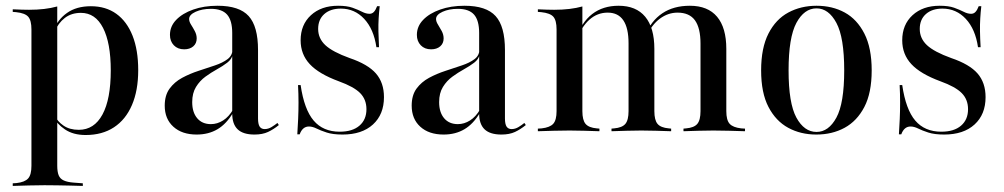

<svg xmlns="http://www.w3.org/2000/svg" viewBox="-20 -447 3421 654"><path d="M131.5 183.9Q103.2 183.9 78.2 184.7Q53.2 185.5 23.4 186.3V177.4L36.3 176.6Q64.5 173.4 75.8 160.9Q87.1 148.4 87.1 117.7V-207.3H175V117.7Q175 137.9 179.8 150Q184.7 162.1 197.2 167.7Q209.7 173.4 230.6 175L262.1 177.4V186.3Q238.7 185.5 216.9 185.1Q195.2 184.7 174.6 184.3Q154 183.9 131.5 183.9ZM289.5 -425.8Q340.3 -425.8 376.2 -400Q412.1 -374.2 431.5 -325.4Q450.8 -276.6 450.8 -208.1Q450.8 -138.7 429.4 -89.1Q408.1 -39.5 368.1 -13.3Q328.2 12.9 271.8 12.9Q229 12.9 200.8 -6.5Q172.6 -25.8 165.3 -46L168.5 -51.6Q175 -33.9 196 -19.4Q216.9 -4.8 248.4 -4.8Q300.8 -4.8 329 -56.9Q357.3 -108.9 357.3 -207.3Q357.3 -300.8 331 -352Q304.8 -403.2 255.6 -403.2Q223.4 -403.2 200.8 -385.9Q178.2 -368.5 166.1 -338.7L162.9 -343.5Q175.8 -379.8 208.1 -402.8Q240.3 -425.8 289.5 -425.8ZM87.1 -207.3V-346.8Q87.1 -377.4 76.2 -389.9Q65.3 -402.4 34.7 -405.6L23.4 -406.5V-415.3Q41.9 -414.5 54.4 -414.1Q66.9 -413.7 79 -413.7Q106.5 -413.7 130.6 -416.5Q154.8 -419.4 175 -425V-415.3V-207.3Z M771 -207.3V-334.7Q771 -377.4 753.6 -397.2Q736.3 -416.9 698.4 -416.9Q668.5 -416.9 646.4 -406.9Q624.2 -396.8 624.2 -382.3Q624.2 -373.4 630.6 -363.3Q637.1 -353.2 643.5 -341.1Q650 -329 650 -316.1Q650 -299.2 638.3 -289.1Q626.6 -279 607.3 -279Q585.5 -279 572.2 -292.7Q558.9 -306.5 558.9 -328.2Q558.9 -357.3 580.2 -379.4Q601.6 -401.6 638.3 -414.5Q675 -427.4 721 -427.4Q795.2 -427.4 827 -392.3Q858.9 -357.3 858.9 -276.6V-207.3ZM650 11.3Q600 11.3 570.6 -15.3Q541.1 -41.9 541.1 -87.1Q541.1 -122.6 557.7 -145.2Q574.2 -167.7 600.4 -181.9Q626.6 -196 656 -205.6Q685.5 -215.3 712.1 -224.2Q738.7 -233.1 755.2 -245.6Q771.8 -258.1 771.8 -278.2L772.6 -261.3Q769.4 -245.2 754 -233.5Q738.7 -221.8 719 -210.9Q699.2 -200 679.8 -185.9Q660.5 -171.8 647.6 -150.8Q634.7 -129.8 634.7 -99.2Q634.7 -64.5 651.6 -44.4Q668.5 -24.2 698.4 -24.2Q720.2 -24.2 739.9 -36.7Q759.7 -49.2 774.2 -74.2V-63.7Q751.6 -25 721 -6.9Q690.3 11.3 650 11.3ZM858.9 -43.5Q858.9 -24.2 864.5 -15.7Q870.2 -7.3 881.5 -7.3Q893.5 -7.3 904.8 -14.1Q916.1 -21 925 -28.2L929.8 -21Q912.1 -6.5 893.1 2.4Q874.2 11.3 846.8 11.3Q808.1 11.3 789.5 -6.5Q771 -24.2 771 -60.5V-207.3H858.9Z M1146.8 11.3Q1113.7 11.3 1092.7 4.4Q1071.8 -2.4 1058.1 -9.3Q1044.4 -16.1 1032.3 -16.1Q1010.5 -16.1 1000.8 10.5H992.7Q994.4 -15.3 995.6 -42.3Q996.8 -69.4 996.8 -98Q996.8 -126.6 995.2 -157.3H1004Q1016.1 -74.2 1048.4 -36.3Q1080.6 1.6 1137.1 1.6Q1180.6 1.6 1204.4 -19Q1228.2 -39.5 1228.2 -75Q1228.2 -108.1 1206.9 -129.8Q1185.5 -151.6 1133.9 -170.2Q1066.1 -195.2 1035.1 -228.6Q1004 -262.1 1004 -309.7Q1004 -362.9 1039.1 -395.2Q1074.2 -427.4 1131.5 -427.4Q1162.1 -427.4 1181 -420.6Q1200 -413.7 1213.3 -406.9Q1226.6 -400 1238.7 -400Q1247.6 -400 1253.6 -406.5Q1259.7 -412.9 1264.5 -425.8H1273.4Q1271 -405.6 1269.8 -384.7Q1268.5 -363.7 1269 -339.9Q1269.4 -316.1 1271 -286.3H1262.1Q1253.2 -347.6 1220.6 -382.7Q1187.9 -417.7 1141.1 -417.7Q1105.6 -417.7 1084.7 -399.2Q1063.7 -380.6 1063.7 -348.4Q1063.7 -316.1 1088.3 -293.1Q1112.9 -270.2 1171 -249.2Q1233.1 -228.2 1260.5 -196.8Q1287.9 -165.3 1287.9 -116.1Q1287.9 -57.3 1250.4 -23Q1212.9 11.3 1146.8 11.3Z M1612.1 -207.3V-334.7Q1612.1 -377.4 1594.8 -397.2Q1577.4 -416.9 1539.5 -416.9Q1509.7 -416.9 1487.5 -406.9Q1465.3 -396.8 1465.3 -382.3Q1465.3 -373.4 1471.8 -363.3Q1478.2 -353.2 1484.7 -341.1Q1491.1 -329 1491.1 -316.1Q1491.1 -299.2 1479.4 -289.1Q1467.7 -279 1448.4 -279Q1426.6 -279 1413.3 -292.7Q1400 -306.5 1400 -328.2Q1400 -357.3 1421.4 -379.4Q1442.7 -401.6 1479.4 -414.5Q1516.1 -427.4 1562.1 -427.4Q1636.3 -427.4 1668.1 -392.3Q1700 -357.3 1700 -276.6V-207.3ZM1491.1 11.3Q1441.1 11.3 1411.7 -15.3Q1382.3 -41.9 1382.3 -87.1Q1382.3 -122.6 1398.8 -145.2Q1415.3 -167.7 1441.5 -181.9Q1467.7 -196 1497.2 -205.6Q1526.6 -215.3 1553.2 -224.2Q1579.8 -233.1 1596.4 -245.6Q1612.9 -258.1 1612.9 -278.2L1613.7 -261.3Q1610.5 -245.2 1595.2 -233.5Q1579.8 -221.8 1560.1 -210.9Q1540.3 -200 1521 -185.9Q1501.6 -171.8 1488.7 -150.8Q1475.8 -129.8 1475.8 -99.2Q1475.8 -64.5 1492.7 -44.4Q1509.7 -24.2 1539.5 -24.2Q1561.3 -24.2 1581 -36.7Q1600.8 -49.2 1615.3 -74.2V-63.7Q1592.7 -25 1562.1 -6.9Q1531.5 11.3 1491.1 11.3ZM1700 -43.5Q1700 -24.2 1705.6 -15.7Q1711.3 -7.3 1722.6 -7.3Q1734.7 -7.3 1746 -14.1Q1757.3 -21 1766.1 -28.2L1771 -21Q1753.2 -6.5 1734.3 2.4Q1715.3 11.3 1687.9 11.3Q1649.2 11.3 1630.6 -6.5Q1612.1 -24.2 1612.1 -60.5V-207.3H1700Z M1920.2 -2.4Q1891.9 -2.4 1866.9 -1.6Q1841.9 -0.8 1812.1 0V-8.9L1825 -9.7Q1853.2 -12.9 1864.5 -25.4Q1875.8 -37.9 1875.8 -68.5V-207.3H1963.7V-68.5Q1963.7 -37.9 1974.6 -25Q1985.5 -12.1 2012.9 -9.7L2021.8 -8.9V0Q1992.7 -0.8 1969.4 -1.6Q1946 -2.4 1920.2 -2.4ZM1875.8 -207.3V-346.8Q1875.8 -377.4 1864.9 -389.9Q1854 -402.4 1823.4 -405.6L1812.1 -406.5V-415.3Q1830.6 -414.5 1843.1 -414.1Q1855.6 -413.7 1867.7 -413.7Q1895.2 -413.7 1919.4 -416.5Q1943.5 -419.4 1963.7 -425V-415.3V-207.3ZM2121 -207.3V-299.2Q2121 -351.6 2103.2 -377.8Q2085.5 -404 2050 -404Q2014.5 -404 1987.5 -379.8Q1960.5 -355.6 1941.9 -307.3L1939.5 -311.3Q1960.5 -371 1997.2 -399.2Q2033.9 -427.4 2087.1 -427.4Q2146.8 -427.4 2177.8 -389.9Q2208.9 -352.4 2208.9 -280.6V-207.3ZM2164.5 -2.4Q2139.5 -2.4 2115.7 -1.6Q2091.9 -0.8 2062.9 0V-8.9L2071.8 -9.7Q2099.2 -12.1 2110.1 -25Q2121 -37.9 2121 -68.5V-207.3H2208.9V-68.5Q2208.9 -37.9 2219.8 -25Q2230.6 -12.1 2258.1 -9.7L2266.1 -8.9V0Q2237.9 -0.8 2214.1 -1.6Q2190.3 -2.4 2164.5 -2.4ZM2366.1 -207.3V-298.4Q2366.1 -351.6 2347.2 -377.8Q2328.2 -404 2287.9 -404Q2255.6 -404 2227.8 -383.5Q2200 -362.9 2181.5 -322.6L2178.2 -327.4Q2197.6 -375.8 2235.9 -401.6Q2274.2 -427.4 2329.8 -427.4Q2391.1 -427.4 2422.6 -389.9Q2454 -352.4 2454 -280.6V-207.3ZM2409.7 -2.4Q2383.9 -2.4 2360.1 -1.6Q2336.3 -0.8 2308.1 0V-8.9L2316.9 -9.7Q2344.4 -12.1 2355.2 -25Q2366.1 -37.9 2366.1 -68.5V-207.3H2454V-68.5Q2454 -37.9 2465.3 -25.4Q2476.6 -12.9 2504.8 -9.7L2517.7 -8.9V0Q2487.9 -0.8 2462.9 -1.6Q2437.9 -2.4 2409.7 -2.4Z M2760.5 11.3Q2707.3 11.3 2664.9 -11.7Q2622.6 -34.7 2597.6 -82.7Q2572.6 -130.6 2572.6 -207.3Q2572.6 -283.9 2597.6 -332.7Q2622.6 -381.5 2665.3 -404.4Q2708.1 -427.4 2761.3 -427.4Q2815.3 -427.4 2857.3 -404.4Q2899.2 -381.5 2924.2 -332.7Q2949.2 -283.9 2949.2 -207.3Q2949.2 -130.6 2924.2 -82.7Q2899.2 -34.7 2856.9 -11.7Q2814.5 11.3 2760.5 11.3ZM2761.3 2.4Q2802.4 2.4 2829 -46.4Q2855.6 -95.2 2855.6 -207.3Q2855.6 -319.4 2829 -369Q2802.4 -418.5 2761.3 -418.5Q2719.4 -418.5 2692.7 -369Q2666.1 -319.4 2666.1 -207.3Q2666.1 -95.2 2692.7 -46.4Q2719.4 2.4 2761.3 2.4Z M3196 11.3Q3162.9 11.3 3141.9 4.4Q3121 -2.4 3107.3 -9.3Q3093.5 -16.1 3081.5 -16.1Q3059.7 -16.1 3050 10.5H3041.9Q3043.5 -15.3 3044.8 -42.3Q3046 -69.4 3046 -98Q3046 -126.6 3044.4 -157.3H3053.2Q3065.3 -74.2 3097.6 -36.3Q3129.8 1.6 3186.3 1.6Q3229.8 1.6 3253.6 -19Q3277.4 -39.5 3277.4 -75Q3277.4 -108.1 3256 -129.8Q3234.7 -151.6 3183.1 -170.2Q3115.3 -195.2 3084.3 -228.6Q3053.2 -262.1 3053.2 -309.7Q3053.2 -362.9 3088.3 -395.2Q3123.4 -427.4 3180.6 -427.4Q3211.3 -427.4 3230.2 -420.6Q3249.2 -413.7 3262.5 -406.9Q3275.8 -400 3287.9 -400Q3296.8 -400 3302.8 -406.5Q3308.9 -412.9 3313.7 -425.8H3322.6Q3320.2 -405.6 3319 -384.7Q3317.7 -363.7 3318.1 -339.9Q3318.5 -316.1 3320.2 -286.3H3311.3Q3302.4 -347.6 3269.8 -382.7Q3237.1 -417.7 3190.3 -417.7Q3154.8 -417.7 3133.9 -399.2Q3112.9 -380.6 3112.9 -348.4Q3112.9 -316.1 3137.5 -293.1Q3162.1 -270.2 3220.2 -249.2Q3282.3 -228.2 3309.7 -196.8Q3337.1 -165.3 3337.1 -116.1Q3337.1 -57.3 3299.6 -23Q3262.1 11.3 3196 11.3Z"/></svg>

Font: Playfair 144pt SemiCondensed Medium
Style: Regular
Weight: 500
Width: 4
Designer: Claus Eggers Sørensen
Foundry: Claus Eggers Sørensen
Version: Version 2.203